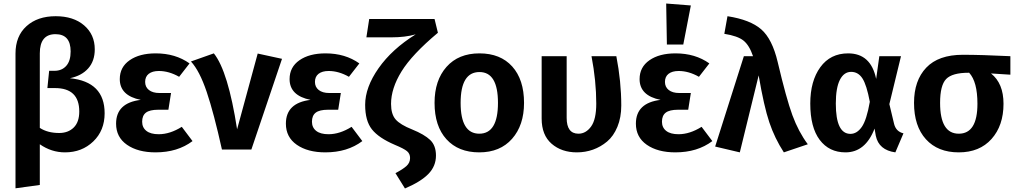

<svg xmlns="http://www.w3.org/2000/svg" viewBox="-20 -849 5770 1090"><path d="M377 -405Q574 -385 574 -206Q574 -108 509.5 -46Q445 16 349 16Q272 16 206 -30V201L68 220V-545Q68 -644 130.5 -700.5Q193 -757 296 -757Q397 -757 457.5 -705Q518 -653 518 -569Q518 -503 481 -461Q444 -419 377 -405ZM316 -94Q367 -94 398.5 -125Q430 -156 430 -216Q430 -349 292 -349H249L259 -447H289Q331 -447 356 -475Q381 -503 381 -557Q381 -655 295 -655Q206 -655 206 -546V-123Q250 -94 316 -94Z M864 -546Q976 -546 1056 -489L997 -413Q939 -446 882 -446Q845 -446 824.5 -430Q804 -414 804 -384Q804 -355 825.5 -338Q847 -321 885 -321H951L936 -226H878Q830 -226 808.5 -209.5Q787 -193 787 -158Q787 -125 811 -106Q835 -87 881 -87Q945 -87 1012 -129L1073 -48Q988 16 863 16Q763 16 701 -27Q639 -70 639 -147Q639 -265 779 -282Q660 -306 660 -400Q660 -468 716 -507Q772 -546 864 -546Z M1194 -546Q1275 -445 1326 -115L1443 -545L1581 -515L1407 0H1240Q1194 -207 1153.5 -327Q1113 -447 1064 -500Z M1828 -546Q1940 -546 2020 -489L1961 -413Q1903 -446 1846 -446Q1809 -446 1788.5 -430Q1768 -414 1768 -384Q1768 -355 1789.5 -338Q1811 -321 1849 -321H1915L1900 -226H1842Q1794 -226 1772.5 -209.5Q1751 -193 1751 -158Q1751 -125 1775 -106Q1799 -87 1845 -87Q1909 -87 1976 -129L2037 -48Q1952 16 1827 16Q1727 16 1665 -27Q1603 -70 1603 -147Q1603 -265 1743 -282Q1624 -306 1624 -400Q1624 -468 1680 -507Q1736 -546 1828 -546Z M2447 -741 2466 -663Q2319 -540 2259.5 -443.5Q2200 -347 2200 -259Q2200 -201 2226 -171Q2252 -141 2320 -114Q2389 -86 2422 -54.5Q2455 -23 2455 34Q2455 94 2412.5 138Q2370 182 2279 221L2225 134Q2267 112 2287.5 93.5Q2308 75 2308 48Q2308 24 2291 9.5Q2274 -5 2221 -27Q2130 -66 2091.5 -114.5Q2053 -163 2053 -254Q2053 -353 2129 -461.5Q2205 -570 2340 -654Q2281 -637 2201 -637H2060L2076 -741Z M2955 -265Q2955 -138 2887 -61Q2819 16 2701 16Q2582 16 2514.5 -58.5Q2447 -133 2447 -265Q2447 -393 2515 -469.5Q2583 -546 2702 -546Q2821 -546 2888 -471.5Q2955 -397 2955 -265ZM2702 -440Q2595 -440 2595 -265Q2595 -90 2701 -90Q2807 -90 2807 -265Q2807 -440 2702 -440Z M3479 -530Q3507 -386 3507 -250Q3507 -182 3485 -129Q3463 -76 3426.5 -45.5Q3390 -15 3346.5 0.5Q3303 16 3255 16Q3168 16 3111.5 -33Q3055 -82 3055 -176V-530H3197V-180Q3197 -90 3264 -90Q3306 -90 3335.5 -130.5Q3365 -171 3365 -261Q3365 -389 3338 -530Z M3762 -829 3902 -818 3859 -596H3766ZM3815 -546Q3927 -546 4007 -489L3948 -413Q3890 -446 3833 -446Q3796 -446 3775.5 -430Q3755 -414 3755 -384Q3755 -355 3776.5 -338Q3798 -321 3836 -321H3902L3887 -226H3829Q3781 -226 3759.5 -209.5Q3738 -193 3738 -158Q3738 -125 3762 -106Q3786 -87 3832 -87Q3896 -87 3963 -129L4024 -48Q3939 16 3814 16Q3714 16 3652 -27Q3590 -70 3590 -147Q3590 -265 3730 -282Q3611 -306 3611 -400Q3611 -468 3667 -507Q3723 -546 3815 -546Z M4110 -757Q4239 -737 4301.5 -682.5Q4364 -628 4395 -497Q4444 -289 4478.5 -195Q4513 -101 4566 -30L4430 16Q4378 -64 4347.5 -154.5Q4317 -245 4287 -421L4180 16L4040 -17L4203 -530H4255Q4234 -592 4201 -618.5Q4168 -645 4092 -657Z M4795 -546Q4924 -546 4954 -401L4972 -530H5095L5029 -258L5056 -145Q5067 -102 5109 -92L5063 16Q4969 3 4952 -78L4945 -119Q4893 16 4780 16Q4687 16 4633.5 -55Q4580 -126 4580 -261Q4580 -389 4637 -467.5Q4694 -546 4795 -546ZM4812 -441Q4771 -441 4748 -395.5Q4725 -350 4725 -261Q4725 -89 4808 -89Q4845 -89 4872.5 -128.5Q4900 -168 4918 -271Q4900 -367 4876 -404Q4852 -441 4812 -441Z M5716 -530V-425L5606 -432Q5677 -376 5677 -260Q5677 -136 5609 -60Q5541 16 5423 16Q5304 16 5236.5 -58.5Q5169 -133 5169 -265Q5169 -392 5238.5 -465Q5308 -538 5446 -538Q5552 -538 5716 -530ZM5529 -260Q5529 -385 5482 -436H5479Q5386 -436 5351.5 -400.5Q5317 -365 5317 -265Q5317 -90 5423 -90Q5529 -90 5529 -260Z"/></svg>

Font: FiraGO SemiBold
Style: Regular
Weight: 600
Designer: bBox Type
Foundry: bBox Type GmbH
Version: Version 1.001;PS 001.001;hotconv 1.0.88;makeotf.lib2.5.64775